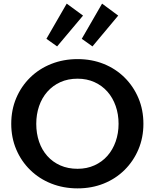

<svg xmlns="http://www.w3.org/2000/svg" viewBox="-20 -1026 854 1059"><path d="M408 13Q330 13 263 -13.5Q196 -40 146.5 -88.5Q97 -137 69.5 -202Q42 -267 42 -343Q42 -420 69.5 -485Q97 -550 146.5 -598.5Q196 -647 263 -673.5Q330 -700 408 -700Q486 -700 552 -673.5Q618 -647 667 -598.5Q716 -550 743.5 -485Q771 -420 771 -343Q771 -267 743.5 -202Q716 -137 667 -88.5Q618 -40 552 -13.5Q486 13 408 13ZM408 -95Q459 -95 501 -114Q543 -133 572.5 -166.5Q602 -200 618 -245.5Q634 -291 634 -343Q634 -396 618 -441.5Q602 -487 572.5 -520.5Q543 -554 501 -573Q459 -592 408 -592Q355 -592 313 -573Q271 -554 241 -520Q211 -486 195.5 -440.5Q180 -395 180 -343Q180 -290 195.5 -244.5Q211 -199 241 -165.5Q271 -132 313 -113.5Q355 -95 408 -95ZM490 -770 431 -812 543 -1006 632 -940ZM295 -770 236 -812 348 -1006 438 -940Z"/></svg>

Font: BioRhyme ExtraBold
Style: Bold
Weight: 700
Version: Version 1.600;gftools[0.9.33]